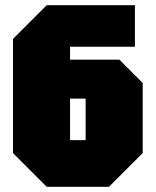

<svg xmlns="http://www.w3.org/2000/svg" viewBox="-20 -720 600 740"><path d="M250 -180H310V-340H250ZM160 0 30 -130V-570L160 -700H500V-540H250V-490H440L530 -400V-130L400 0Z"/></svg>

Font: Tektur Condensed Black
Style: Regular
Weight: 900
Width: 3
Designer: Adam Jagosz
Foundry: Adam Jagosz
Version: Version 1.005;gftools[0.9.30]